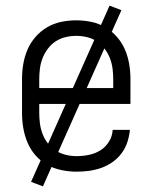

<svg xmlns="http://www.w3.org/2000/svg" viewBox="-20 -600 540 680"><path d="M251 8Q225 8 198 2.5Q171 -3 147.5 -16Q124 -29 106 -49.5Q88 -70 77.5 -95Q67 -120 62.5 -146.5Q58 -173 58 -200V-320Q58 -347 62.5 -373.5Q67 -400 77.5 -424.5Q88 -449 106 -469.5Q124 -490 147 -503.5Q170 -517 196.5 -522.5Q223 -528 250 -528Q277 -528 303.5 -522.5Q330 -517 353 -503.5Q376 -490 394 -469.5Q412 -449 422.5 -424.5Q433 -400 437.5 -373.5Q442 -347 442 -320V-232H119V-200Q119 -181 121.5 -162Q124 -143 131 -125Q138 -107 150 -91.5Q162 -76 178.5 -66Q195 -56 213.5 -51.5Q232 -47 251 -47Q273 -47 295 -51.5Q317 -56 335.5 -67.5Q354 -79 366 -98.5Q378 -118 379 -140H440Q438 -118 431 -96.5Q424 -75 410.5 -57Q397 -39 378.5 -26Q360 -13 339 -5.5Q318 2 296 5Q274 8 251 8ZM119 -288H381V-320Q381 -339 378.5 -358Q376 -377 369 -394.5Q362 -412 350.5 -427.5Q339 -443 323 -453.5Q307 -464 288 -468.5Q269 -473 250 -473Q231 -473 212 -468.5Q193 -464 177 -453.5Q161 -443 149.5 -427.5Q138 -412 131 -394.5Q124 -377 121.5 -358Q119 -339 119 -320ZM132 60 90 44 368 -580 410 -564Z"/></svg>

Font: Iosevka SS04 Light
Style: Regular
Weight: 300
Monospace: yes
Designer: Belleve Invis
Foundry: Belleve Invis
Version: Version 19.0.0; ttfautohint (v1.8.4)